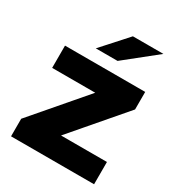

<svg xmlns="http://www.w3.org/2000/svg" viewBox="-179 -869 908 983"><g transform="rotate(30 275.0 -377.5)"><path d="M34 -103.8 344.6 -465.6 374.4 -408.7H41.1V-540.3H515.2V-436.6L204.7 -74.8L173.9 -131.7H524.9V0H34ZM318.3 -755.4H498.7L313.2 -607H184.6Z"/></g></svg>

Font: iiserrat Thin
Style: Regular
Weight: 100
Designer: Akira Ohta
Foundry: Akira Ohta
Version: Version 1.200;Glyphs 3.3.1 (3343)